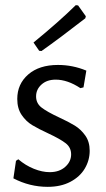

<svg xmlns="http://www.w3.org/2000/svg" viewBox="-20 -717 410 745"><path d="M315 -443 304 -378 292 -375Q242 -408 196 -408Q162 -408 141 -389Q120 -370 120 -343Q120 -316 141.5 -299.5Q163 -283 208 -262Q247 -244 270.5 -229.5Q294 -215 311 -191Q328 -167 328 -132Q328 -95 309 -63Q290 -31 253 -11.5Q216 8 165 8Q95 8 32 -25L42 -93L51 -99Q79 -75 111.5 -62Q144 -49 173 -49Q210 -49 233 -69.5Q256 -90 256 -118Q256 -145 234.5 -161.5Q213 -178 168 -199Q129 -217 105 -231.5Q81 -246 64 -271Q47 -296 47 -333Q47 -391 89.5 -428Q132 -465 205 -465Q262 -465 315 -443ZM283 -696 313 -654 311 -646Q212 -569 141 -519L132 -520L110 -552Q208 -632 274 -697Z"/></svg>

Font: Alegreya Sans
Style: Regular
Weight: 400
Designer: Juan Pablo del Peral
Foundry: Huerta Tipografica
Version: Version 2.008; ttfautohint (v1.6)